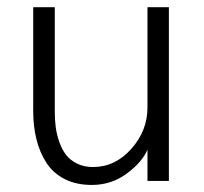

<svg xmlns="http://www.w3.org/2000/svg" viewBox="-20 -508 574 539"><path d="M237.8 11.2Q193.8 11.2 161.4 -5.4Q128.9 -22 110.1 -51.3Q91.3 -80.6 82.3 -116.9Q73.2 -153.3 73.2 -196.8V-487.8H133.8V-193.8Q133.8 -170.9 136.5 -150.6Q139.2 -130.4 146.5 -109.4Q153.8 -88.4 165.5 -73.2Q177.2 -58.1 196.5 -48.6Q215.8 -39.1 241.2 -39.1Q303.2 -39.1 348.6 -90.1Q394 -141.1 394 -206.1V-487.8H454.1V0H394V-87.9Q379.4 -53.2 336.2 -21Q293 11.2 237.8 11.2Z"/></svg>

Font: HK Grotesk Light
Style: Regular
Weight: 300
Designer: Alfredo Marco Pradil and Stefan Peev
Foundry: Hanken Design Co.
Version: Version 1.045;PS 001.045;hotconv 1.0.88;makeotf.lib2.5.64775